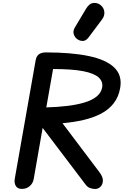

<svg xmlns="http://www.w3.org/2000/svg" viewBox="-20 -1285 841 1306"><path d="M130 0Q99.5 0 87.5 -20.2Q75.5 -40.5 80.5 -69.5L222.5 -875Q227.5 -903 244.8 -915.8Q262 -928.5 292.5 -928.5Q463.5 -928.5 581.5 -904.2Q699.5 -880 756 -826.8Q812.5 -773.5 797.5 -687Q787 -625.5 753.2 -582.2Q719.5 -539 667.2 -511.8Q615 -484.5 548.2 -469Q481.5 -453.5 405 -447L656.5 -113.5Q680.5 -82 679.8 -56Q679 -30 663.5 -14.8Q648 0.5 627 0.5Q614.5 0.5 595.5 -4.8Q576.5 -10 561.5 -30.5L270 -415L209.5 -68.5Q205 -39.5 183 -19.8Q161 0 130 0ZM295 -554.5Q371 -556.5 437.5 -564.5Q504 -572.5 555.2 -588Q606.5 -603.5 637.8 -629Q669 -654.5 675 -691Q681.5 -730 651.2 -758Q621 -786 545.8 -800.8Q470.5 -815.5 341 -815.5ZM509.5 -1016Q489.5 -1028.5 482 -1051Q474.5 -1073.5 489.5 -1098.5L566.5 -1227.5Q588.5 -1263.5 617.8 -1265Q647 -1266.5 667 -1248Q688 -1229 689.8 -1202.5Q691.5 -1176 675 -1154L582.5 -1030.5Q566 -1008.5 547 -1006.8Q528 -1005 509.5 -1016Z"/></svg>

Font: Edu AU VIC WA NT Pre SemiBold
Style: Regular
Weight: 600
Designer: Tina and Corey Anderson, Eben Sorkin, Mirko Velimirovic
Foundry: Google for Education
Version: Version 1.001